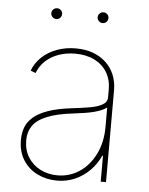

<svg xmlns="http://www.w3.org/2000/svg" viewBox="-52 -759 630 814"><g transform="rotate(5 262.5 -352.0)"><path d="M220.7 11.7Q175.8 11.7 137.7 -6.8Q99.6 -25.4 76.7 -61Q53.7 -96.7 53.7 -147.5Q53.7 -175.3 62.5 -199.7Q71.3 -224.1 93.8 -243.9Q116.2 -263.7 156.5 -278.1Q196.8 -292.5 259.8 -299.8Q297.9 -304.2 331.3 -309.8Q364.7 -315.4 385.5 -326.9Q406.2 -338.4 406.2 -359.4V-391.6Q406.2 -434.1 387.2 -465.3Q368.2 -496.6 333.5 -513.9Q298.8 -531.2 252 -531.2Q213.4 -531.2 181.2 -519.8Q148.9 -508.3 125.7 -486.8Q102.5 -465.3 90.8 -434.6L69.3 -443.4Q82.5 -477.5 109.1 -502.2Q135.7 -526.9 172.6 -540.3Q209.5 -553.7 252 -553.7Q293.5 -553.7 326.2 -541.5Q358.9 -529.3 381.8 -507.3Q404.8 -485.4 416.7 -455.8Q428.7 -426.3 428.7 -391.6V0H406.2V-110.4H403.3Q386.7 -73.7 359.4 -46.4Q332 -19 296.9 -3.7Q261.7 11.7 220.7 11.7ZM220.7 -10.7Q272.5 -10.7 314.5 -38.8Q356.4 -66.9 381.3 -117.2Q406.2 -167.5 406.2 -233.4V-315.4Q396 -308.1 382.1 -302.2Q368.2 -296.4 350.8 -292Q333.5 -287.6 312.7 -284.4Q292 -281.2 268.6 -278.3Q195.3 -270 153.3 -252.4Q111.3 -234.9 93.8 -208.7Q76.2 -182.6 76.2 -147.5Q76.2 -106.4 95.2 -75.7Q114.3 -44.9 147.2 -27.8Q180.2 -10.7 220.7 -10.7ZM355.5 -670.4Q346.2 -670.4 339.4 -677.2Q332.5 -684.1 332.5 -693.4Q332.5 -703.1 339.4 -709.7Q346.2 -716.3 355.5 -716.3Q365.2 -716.3 371.8 -709.7Q378.4 -703.1 378.4 -693.4Q378.4 -684.1 371.8 -677.2Q365.2 -670.4 355.5 -670.4ZM158.2 -670.4Q148.9 -670.4 142.1 -677.2Q135.3 -684.1 135.3 -693.4Q135.3 -703.1 142.1 -709.7Q148.9 -716.3 158.2 -716.3Q168 -716.3 174.6 -709.7Q181.2 -703.1 181.2 -693.4Q181.2 -684.1 174.6 -677.2Q168 -670.4 158.2 -670.4Z"/></g></svg>

Font: Inter Thin
Style: Regular
Weight: 250
Designer: Rasmus Andersson
Foundry: rsms
Version: Version 4.001;git-66647c0bb